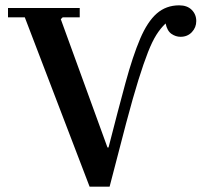

<svg xmlns="http://www.w3.org/2000/svg" viewBox="-20 -700 764 720"><path d="M652 -680Q682 -680 699 -663Q716 -646 716 -621Q716 -597 699.5 -579.5Q683 -562 657 -562Q639 -562 623 -573Q607 -584 601 -612Q582 -594 566.5 -569.5Q551 -545 535 -504.5Q519 -464 499 -400Q479 -336 453 -238Q427 -140 391 0H316L73 -635H10V-670H279V-635H215L208 -628L383 -147H387Q423 -288 450.5 -389Q478 -490 505.5 -554.5Q533 -619 568 -649.5Q603 -680 652 -680Z"/></svg>

Font: Brygada 1918 SemiBold
Style: Regular
Weight: 600
Designer: Mateusz Machalski | Borys Kosmynka | Przemek Hoffer
Foundry: NIEPODLEGLA 2018
Version: Version 3.006